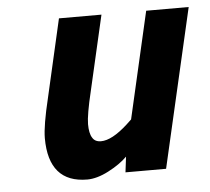

<svg xmlns="http://www.w3.org/2000/svg" viewBox="-43 -546 659 603"><g transform="rotate(-5 286.5 -244.0)"><path d="M209 12C228 12 251 6 276 -7C301 -20 321 -34 336 -49C336 -49 330 0 330 0C330 0 458 0 458 0C458 0 573 -500 573 -500C573 -500 439 -500 439 -500C439 -500 362 -164 362 -164C362 -164 346 -149 346 -149C346 -149 346 -149 346 -149C313 -119 285 -104 262 -104C262 -104 262 -104 262 -104C249 -104 240 -109 235 -118C229 -127 226 -142 226 -161C226 -180 232 -215 244 -265C244 -265 298 -500 298 -500C298 -500 164 -500 164 -500C164 -500 108 -255 108 -255C108 -255 108 -255 108 -255C94 -197 87 -155 87 -129C87 -129 87 -129 87 -129C87 -35 128 12 209 12C209 12 209 12 209 12Z"/></g></svg>

Font: My Font
Style: Bold Italic
Weight: 500
Version: Version 0.001